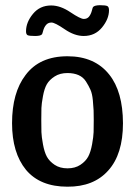

<svg xmlns="http://www.w3.org/2000/svg" viewBox="-20 -701 515 731"><path d="M25.9 -231.9Q25.9 -348.1 77.1 -415Q130.4 -486.8 236.8 -486.8Q340.8 -486.8 396 -417Q447.8 -352.1 448.2 -231.9Q448.2 -113.8 392.1 -51.8Q336.9 10.3 236.8 9.8Q132.8 9.8 79.1 -54.2Q25.9 -119.1 25.9 -231.9ZM79.1 -582Q79.1 -616.2 105.5 -648.2Q131.8 -680.2 174.8 -680.2Q210 -680.2 248 -654.5Q286.1 -628.9 299.1 -628.9Q312 -628.9 319.1 -637.9Q326.2 -647 329.6 -659.9Q333 -672.9 334 -673.8Q338.9 -680.7 359.9 -681.2Q381.8 -681.2 388.4 -678Q395 -674.8 395 -662.1Q395 -628.9 368.4 -596.4Q341.8 -564 298.8 -564Q263.7 -564 226.3 -589.6Q189 -615.2 176 -615.2Q163.1 -615.2 155.5 -606.2Q147.9 -597.2 144.5 -584.5Q141.1 -571.8 140.1 -570.8Q135.3 -564 113.8 -564Q91.8 -564 85.4 -566.9Q79.1 -569.8 79.1 -582ZM336.9 -244.1Q336.9 -267.1 336.4 -280.5Q335.9 -293.9 333.5 -319.1Q331.1 -344.2 324.5 -359.1Q317.9 -374 307.4 -390.6Q296.9 -407.2 279.1 -415Q261.2 -422.9 236.8 -422.9Q208 -422.9 188 -409.9Q168 -397 158.4 -380.4Q148.9 -363.8 143.6 -335Q138.2 -306.2 137.7 -289.6Q137.2 -272.9 137.2 -243.9Q137.2 -214.8 137.7 -198Q138.2 -181.2 143.6 -151.6Q148.9 -122.1 158.4 -104.5Q168 -86.9 188 -73.5Q208 -60.1 237.1 -60.1Q266.1 -60.1 286.1 -73.5Q306.2 -86.9 315.7 -104.5Q325.2 -122.1 330.6 -151.6Q335.9 -181.2 336.4 -198Q336.9 -214.8 336.9 -244.1Z"/></svg>

Font: CMU Sans Serif Demi Condensed
Style: DemiCondensed
Weight: 600
Width: 3
Version: Version 0.7.0